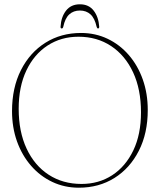

<svg xmlns="http://www.w3.org/2000/svg" viewBox="-20 -863 744 894"><path d="M357 -709.5Q424 -709.5 480.8 -682.5Q537.5 -655.5 579.5 -607Q621.5 -558.5 644.8 -493Q668 -427.5 668 -351Q668 -242.5 626.5 -161Q585 -79.5 512.8 -34.2Q440.5 11 347 11Q280.5 11 223.8 -15.8Q167 -42.5 124.8 -91Q82.5 -139.5 59.2 -204.5Q36 -269.5 36 -345.5Q36 -454.5 77.5 -536.5Q119 -618.5 191.5 -664Q264 -709.5 357 -709.5ZM636.5 -340Q636.5 -447 599.8 -526Q563 -605 497.5 -648.5Q432 -692 345.5 -692Q264.5 -692 201.5 -651Q138.5 -610 102.8 -534.8Q67 -459.5 67 -356.5Q67 -250 103.8 -171.2Q140.5 -92.5 206.5 -49.5Q272.5 -6.5 359.5 -6.5Q440 -6.5 502.5 -47.2Q565 -88 600.8 -162.8Q636.5 -237.5 636.5 -340ZM352 -814Q322.5 -814 302.8 -796.2Q283 -778.5 274.5 -738Q272.5 -730.5 267.5 -730.5Q261.5 -730.5 262 -738.5Q264.5 -784 287.5 -813.5Q310.5 -843 352 -843Q393.5 -843 416.2 -813.5Q439 -784 442 -738.5Q442 -730.5 436.5 -730.5Q432 -730.5 430 -738Q421 -778.5 401.2 -796.2Q381.5 -814 352 -814Z"/></svg>

Font: Fraunces 144pt S050 Thin
Style: Regular
Weight: 100
Version: Version 1.000; ttfautohint (v1.8.3)